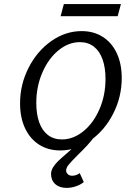

<svg xmlns="http://www.w3.org/2000/svg" viewBox="-20 -737 661 955"><path d="M79.8 -222.6Q79.8 -316.9 122.2 -400Q164.5 -483.1 235.1 -532.7Q305.6 -582.3 386.3 -582.3Q446 -582.3 491.1 -553.6Q536.3 -525 560.9 -472.2Q585.5 -419.4 585.5 -349.2Q585.5 -254.8 543.1 -171.8Q500.8 -88.7 430.2 -38.7Q359.7 11.3 279.8 11.3Q219.4 11.3 174.2 -17.7Q129 -46.8 104.4 -99.6Q79.8 -152.4 79.8 -222.6ZM504.8 -344.4Q504.8 -400 490.3 -441.1Q475.8 -482.3 447.2 -504.8Q418.5 -527.4 377.4 -527.4Q321 -527.4 271 -486.7Q221 -446 190.7 -376.2Q160.5 -306.5 160.5 -225Q160.5 -169.4 175 -128.6Q189.5 -87.9 218.1 -65.7Q246.8 -43.5 287.9 -43.5Q344.4 -43.5 394.4 -83.9Q444.4 -124.2 474.6 -193.5Q504.8 -262.9 504.8 -344.4ZM233.9 128.2Q233.9 112.1 243.5 96Q253.2 79.8 268.5 64.9Q283.9 50 311.3 26.6Q329 11.3 348.4 -6.5Q367.7 -24.2 385.5 -42.7L454 -63.7Q436.3 -37.9 414.1 -14.1Q391.9 9.7 366.1 34.7Q334.7 66.1 321.8 81.9Q308.9 97.6 308.9 111.3Q308.9 121.8 317.3 129.4Q325.8 137.1 338.7 137.1Q349.2 137.1 359.3 133.5Q369.4 129.8 376.6 124.2L396.8 168.5Q381.5 181.5 358.1 189.5Q334.7 197.6 311.3 197.6Q275.8 197.6 254.8 178.6Q233.9 159.7 233.9 128.2ZM297.6 -716.9H581.5L565.3 -656.5H281.5Z"/></svg>

Font: Playfair Micro SmCond SmLight
Style: Italic
Weight: 360
Width: 4
Italic angle: -15.6°
Designer: Claus Eggers Sørensen
Foundry: Claus Eggers Sørensen
Version: Version 2.203;Glyphs 3.3 (3326)